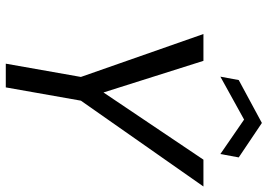

<svg xmlns="http://www.w3.org/2000/svg" viewBox="-154 -794 947 680"><g transform="rotate(90 320.0 -453.5)"><path d="M205 0 252 -266 100 -700H195L307 -346L545 -700H640L336 -266L289 0ZM251 -760 263 -825 415 -907 537 -825 525 -760 403 -844Z"/></g></svg>

Font: DM Sans 18pt
Style: Italic
Weight: 400
Italic angle: -10°
Designer: Colophon Foundry, Jonny Pinhorn
Foundry: Colophon Foundry
Version: Version 4.004;gftools[0.9.30]